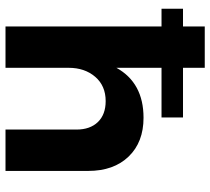

<svg xmlns="http://www.w3.org/2000/svg" viewBox="-54 -728 782 715"><g transform="rotate(90 337.5 -371.0)"><path d="M617 -308V0H463V-264Q463 -315 435 -344Q407 -373 357 -373Q300 -373 266.5 -334Q233 -295 233 -235V0H79V-581H13V-661H79V-742H233V-661H418V-581H233V-413Q289 -514 419 -514Q510 -514 563.5 -458.5Q617 -403 617 -308Z"/></g></svg>

Font: Gontserrat SemiBold
Style: Regular
Weight: 600
Designer: Julieta Ulanovsky
Foundry: Julieta Ulanovsky
Version: Version 6.001